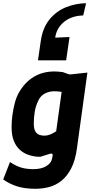

<svg xmlns="http://www.w3.org/2000/svg" viewBox="-44 -965 588 1193"><path d="M176 208Q110 208 62.5 193Q15 178 -24 150L18 42Q56 67 88.5 76.5Q121 86 164 86Q213 86 244 67Q275 48 280 19L283 2Q285 -6 280.5 -9Q276 -12 268 -10L207 9Q203 9 199.5 9Q196 9 192 9Q161 7 132 -3Q103 -13 79.5 -34Q56 -55 42 -89.5Q28 -124 28 -175Q28 -210 33 -248.5Q38 -287 47.5 -323.5Q57 -360 72 -387Q109 -453 165 -487Q221 -521 294 -521Q315 -521 346 -517L382 -504Q388 -502 398 -503L499 -514L434 -43Q424 32 398.5 81Q373 130 338 158Q303 186 261.5 197Q220 208 176 208ZM230 -122Q249 -122 266 -128.5Q283 -135 305 -149L339 -394Q326 -396 315.5 -397Q305 -398 294 -398Q263 -398 236 -384.5Q209 -371 195 -342Q178 -308 172 -271.5Q166 -235 166 -198Q166 -164 176 -148Q186 -132 201 -127Q216 -122 230 -122ZM491 -945 473 -869Q400 -867 353.5 -828.5Q307 -790 299 -731L388 -735L367 -590H192L209 -708Q221 -792 263.5 -844Q306 -896 366 -920Q426 -944 491 -945Z"/></svg>

Font: Finlandica
Style: Italic
Weight: 400
Italic angle: -8°
Designer: Niklas Ekholm, Juho Hiilivirta, Jaakko Suomalainen
Foundry: Helsinki Type Studio
Version: Version 1.064